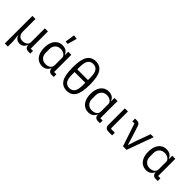

<svg xmlns="http://www.w3.org/2000/svg" viewBox="188 -2064 3524 3524"><g transform="rotate(45 1950.0 -302.0)"><path d="M85 200V-516H165V-199Q165 -130 195 -95Q225 -60 283 -60Q334 -60 371 -86Q408 -112 408 -160V-516H488V-70H547V0H493Q453 0 430.5 -23Q408 -46 408 -84H404Q368 12 278 12Q231 12 198.5 -13Q166 -38 152 -84H148L165 65V200Z M1154 0H1100Q1060 0 1037.5 -23Q1015 -46 1015 -84H1011Q988 -36 950.5 -12Q913 12 860 12Q796 12 748.5 -21Q701 -54 675.5 -115Q650 -176 650 -258Q650 -340 675.5 -401Q701 -462 748.5 -495Q796 -528 860 -528Q914 -528 952.5 -504Q991 -480 1011 -432H1015V-516H1095V-70H1154ZM1015 -165V-357Q1015 -399 976 -427.5Q937 -456 882 -456Q815 -456 775.5 -414Q736 -372 736 -302V-214Q736 -144 775.5 -102Q815 -60 882 -60Q939 -60 977 -88Q1015 -116 1015 -165ZM849 -616 878 -804 958 -793 906 -609Z M1725 -370Q1725 -163 1668.5 -75.5Q1612 12 1500 12Q1388 12 1331.5 -75.5Q1275 -163 1275 -370Q1275 -577 1331.5 -664.5Q1388 -752 1500 -752Q1612 -752 1668.5 -664.5Q1725 -577 1725 -370ZM1361 -405H1639V-468Q1639 -582 1604 -632.5Q1569 -683 1500 -683Q1431 -683 1396 -632.5Q1361 -582 1361 -468ZM1639 -272V-335H1361V-272Q1361 -158 1396 -107.5Q1431 -57 1500 -57Q1569 -57 1604 -107.5Q1639 -158 1639 -272Z M2354 0H2300Q2260 0 2237.5 -23Q2215 -46 2215 -84H2211Q2188 -36 2150.5 -12Q2113 12 2060 12Q1996 12 1948.5 -21Q1901 -54 1875.5 -115Q1850 -176 1850 -258Q1850 -340 1875.5 -401Q1901 -462 1948.5 -495Q1996 -528 2060 -528Q2114 -528 2152.5 -504Q2191 -480 2211 -432H2215V-516H2295V-70H2354ZM2215 -165V-357Q2215 -399 2176 -427.5Q2137 -456 2082 -456Q2015 -456 1975.5 -414Q1936 -372 1936 -302V-214Q1936 -144 1975.5 -102Q2015 -60 2082 -60Q2139 -60 2177 -88Q2215 -116 2215 -165Z M2670 0H2570Q2530 0 2507.5 -23.5Q2485 -47 2485 -85V-516H2565V-96Q2565 -81 2570.5 -75.5Q2576 -70 2591 -70H2670Z M2953 0 2804 -446H2750V-516H2795Q2829 -516 2849.5 -503Q2870 -490 2881 -457L2945 -259L2998 -84H3003L3061 -259L3156 -516H3233L3046 0Z M3854 0H3800Q3760 0 3737.5 -23Q3715 -46 3715 -84H3711Q3688 -36 3650.5 -12Q3613 12 3560 12Q3496 12 3448.5 -21Q3401 -54 3375.5 -115Q3350 -176 3350 -258Q3350 -340 3375.5 -401Q3401 -462 3448.5 -495Q3496 -528 3560 -528Q3614 -528 3652.5 -504Q3691 -480 3711 -432H3715V-516H3795V-70H3854ZM3715 -165V-357Q3715 -399 3676 -427.5Q3637 -456 3582 -456Q3515 -456 3475.5 -414Q3436 -372 3436 -302V-214Q3436 -144 3475.5 -102Q3515 -60 3582 -60Q3639 -60 3677 -88Q3715 -116 3715 -165Z"/></g></svg>

Font: iA Writer Quattro V
Style: Regular
Weight: 400
Designer: Mike Abbink, Paul van der Laan, Pieter van Rosmalen, Oliver Reichenstein
Foundry: Information Architects Inc.
Version: Version 2.000